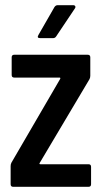

<svg xmlns="http://www.w3.org/2000/svg" viewBox="-20 -720 393 740"><path d="M135 -573Q121 -573 128 -585L190 -693Q195 -700 202 -700H262Q268 -700 270 -696Q272 -692 269 -688L196 -579Q192 -573 184 -573ZM31 0Q21 0 21 -10V-80Q21 -87 24 -93L212 -416Q214 -421 209 -421H35Q25 -421 25 -431V-499Q25 -509 35 -509H318Q328 -509 328 -499V-428Q328 -421 325 -415L133 -92Q130 -87 136 -87H321Q331 -87 331 -77V-10Q331 0 321 0Z"/></svg>

Font: Barlow Condensed Medium
Style: Regular
Weight: 500
Width: 3
Designer: Jeremy Tribby
Foundry: Tribby Type
Version: Version 1.422;hotconv 1.0.109;makeotfexe 2.5.65596